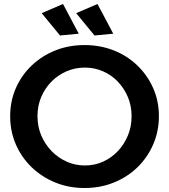

<svg xmlns="http://www.w3.org/2000/svg" viewBox="-20 -934 849 963"><path d="M404 -708Q483 -708 551 -681Q619 -654 669.5 -605Q720 -556 748.5 -491.5Q777 -427 777 -351Q777 -276 748.5 -210Q720 -144 669.5 -95Q619 -46 551 -18.5Q483 9 404 9Q325 9 257.5 -18.5Q190 -46 139 -95Q88 -144 59.5 -209.5Q31 -275 31 -351Q31 -427 59.5 -492Q88 -557 139 -605.5Q190 -654 257.5 -681Q325 -708 404 -708ZM406 -595Q357 -595 314 -576.5Q271 -558 238 -524.5Q205 -491 186.5 -447Q168 -403 168 -351Q168 -299 187 -254.5Q206 -210 239 -176Q272 -142 315 -123Q358 -104 406 -104Q454 -104 496.5 -123Q539 -142 571 -176Q603 -210 621.5 -254.5Q640 -299 640 -351Q640 -403 621.5 -447Q603 -491 571 -524.5Q539 -558 496.5 -576.5Q454 -595 406 -595ZM469 -914 548 -765 454 -756 362 -868ZM296 -914 375 -765 281 -756 189 -868Z"/></svg>

Font: Alexandria Medium
Style: Regular
Weight: 500
Designer: Mohamed Gaber
Foundry: Kief Type Foundry
Version: Version 5.100